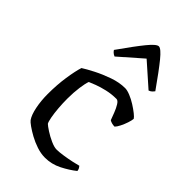

<svg xmlns="http://www.w3.org/2000/svg" viewBox="-228 -829 906 906"><g transform="rotate(45 224.5 -376.0)"><path d="M260 0Q233 0 204.5 -9.5Q176 -19 151.5 -32.5Q127 -46 109.5 -58.5Q92 -71 87 -78Q73 -98 65 -137.5Q57 -177 57 -222Q57 -283 65 -336.5Q73 -390 83 -421Q103 -434 139 -452.5Q175 -471 216.5 -485.5Q258 -500 296 -500Q310 -500 331 -491.5Q352 -483 372.5 -470Q393 -457 408 -445Q423 -433 427 -426Q426 -414 420 -396Q414 -378 405.5 -361Q397 -344 389 -336Q379 -336 370 -338.5Q361 -341 355 -345Q349 -361 341 -382Q333 -403 323 -419Q313 -435 303 -435Q270 -435 240 -428Q210 -421 187.5 -412.5Q165 -404 154 -399Q148 -384 143 -348.5Q138 -313 138 -272Q138 -241 140.5 -210Q143 -179 147.5 -155Q152 -131 157 -123Q164 -116 185.5 -102Q207 -88 231.5 -77Q256 -66 272 -66Q288 -66 315 -70Q342 -74 367 -79.5Q392 -85 402 -88Q405 -85 408.5 -79Q412 -73 413 -64Q383 -40 343.5 -20Q304 0 260 0ZM155 -570Q145 -574 139 -580Q133 -586 131 -590Q188 -671 221 -711.5Q254 -752 269 -752Q284 -752 317 -711.5Q350 -671 407 -590Q404 -586 398.5 -580Q393 -574 382 -570L269 -670Z"/></g></svg>

Font: Texturina Light
Style: Regular
Weight: 300
Designer: Guillermo Torres Carreño
Foundry: Omnibus-Type
Version: Version 1.002; ttfautohint (v1.8.3)